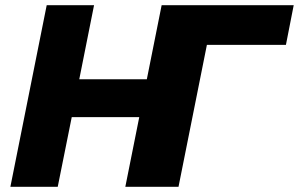

<svg xmlns="http://www.w3.org/2000/svg" viewBox="-20 -720 1152 740"><path d="M668 0H485.5L539.5 -268.5H256.5L202.5 0H20L160 -700H342.5L285.5 -414.5H568L625 -700H808ZM603 -700H1112L1082 -547H759L652 0H463Z"/></svg>

Font: Argentum Sans
Style: Bold Italic
Weight: 700
Italic angle: -11°
Designer: Julieta Ulanovsky (font), Cristiano Sobral (main changes and remaster)
Foundry: Julieta Ulanovsky (font), Cristiano Sobral (main changes and remaster)
Version: Version 2.007;June 15, 2022;FontCreator 14.0.0.2814 64-bit; 